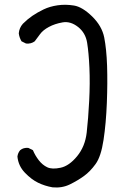

<svg xmlns="http://www.w3.org/2000/svg" viewBox="-20 -801 540 823"><path d="M205.1 2Q171.9 -3.9 143.6 -17.6Q115.2 -31.2 86.9 -60.5Q58.6 -89.8 54.7 -129.9Q56.6 -145.5 66.4 -157.2Q80.1 -168.9 101.6 -167L121.1 -157.2Q130.9 -133.8 146.5 -113.8Q162.1 -93.8 182.6 -84Q203.1 -74.2 239.7 -82Q276.4 -89.8 310.5 -131.3Q344.7 -172.9 351.6 -232.4Q358.4 -292 362.3 -368.7Q366.2 -445.3 363.3 -510.3Q360.4 -575.2 353.5 -617.7Q346.7 -660.2 314.5 -685.5Q282.2 -710.9 248.5 -705.1Q214.8 -699.2 189.5 -685.5Q164.1 -671.9 151.4 -654.3Q138.7 -636.7 128.9 -624Q113.3 -612.3 91.8 -614.3L72.3 -624Q62.5 -640.6 60.5 -658.2Q62.5 -681.6 78.1 -699.2Q97.7 -718.8 119.1 -733.4Q140.6 -748 167 -760.7Q193.4 -773.4 227.1 -778.3Q260.7 -783.2 296.9 -777.3Q333 -771.5 375 -730.5Q417 -689.5 426.8 -640.1Q436.5 -590.8 439 -519Q441.4 -447.3 438 -359.9Q434.6 -272.5 423.8 -201.2Q413.1 -129.9 389.6 -97.7Q366.2 -65.4 339.8 -46.4Q313.5 -27.3 279.8 -10.7Q246.1 5.9 205.1 2Z"/></svg>

Font: JasonHandwriting1
Style: Regular
Weight: 400
Version: Version 1.48.20